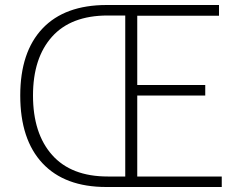

<svg xmlns="http://www.w3.org/2000/svg" viewBox="-20 -748 960 768"><path d="M61 -366Q61 -540 150 -634Q239 -728 407 -728H856V-685H529V-408H801V-366H529V-42H867V0H405Q239 0 150 -95Q61 -190 61 -366ZM481 -686H411Q264 -686 188 -601Q112 -516 112 -366Q112 -214 188.5 -128Q265 -42 411 -42H481Z"/></svg>

Font: Merged Yaku Han JP ExtraLight
Style: Regular
Weight: 250
Designer: Ryoko NISHIZUKA 西塚涼子 (kana, bopomofo & ideographs); Paul D. Hunt (Latin, Greek & Cyrillic); Sandoll Communications 산돌커뮤니
Foundry: Adobe
Version: Version 2.004